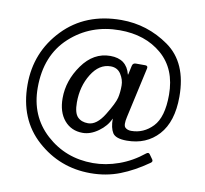

<svg xmlns="http://www.w3.org/2000/svg" viewBox="-92 -820 1158 1083"><g transform="rotate(10 486.5 -278.5)"><path d="M58.6 -269Q58.6 -455.1 185.5 -587.2Q312.5 -719.2 517.6 -719.2Q667 -719.2 790.5 -632.1Q914.1 -544.9 914.1 -349.6Q914.1 -206.1 845.2 -130.1Q776.4 -54.2 664.1 -54.2Q600.6 -54.2 583 -82Q565.4 -109.9 565.4 -162.1H564.5Q545.9 -118.7 501 -86.4Q456.1 -54.2 411.6 -54.2Q346.2 -54.2 306.4 -101.1Q266.6 -147.9 266.6 -228Q266.6 -328.6 330.8 -418.7Q395 -508.8 491.2 -508.8Q584.5 -508.8 606 -422.9H607.9L619.1 -474.6Q622.6 -491.2 639.6 -491.2H693.4Q710.4 -491.2 706.5 -474.1L642.6 -185.5Q631.8 -137.7 644.5 -125.2Q657.2 -112.8 679.2 -112.8Q750.5 -112.8 802.5 -167.2Q854.5 -221.7 854.5 -349.6Q854.5 -498 759.8 -579.3Q665 -660.6 518.6 -660.6Q351.6 -660.6 234.9 -554Q118.2 -447.3 118.2 -261.7Q118.2 -99.6 229.7 2Q341.3 103.5 498 103.5Q571.3 103.5 645.8 76.9Q720.2 50.3 784.2 -1.5Q797.4 -12.2 805.2 -1.5L824.2 24.9Q832.5 36.6 819.3 45.4Q739.7 101.6 661.9 131.8Q584 162.1 493.7 162.1Q318.4 162.1 188.5 45.9Q58.6 -70.3 58.6 -269ZM350.1 -218.3Q350.1 -158.2 371.8 -135.5Q393.6 -112.8 432.1 -112.8Q481.4 -112.8 524.2 -182.4Q566.9 -252 574.7 -284.2Q582 -315.4 582 -355Q582 -388.7 562 -419.9Q542 -451.2 502.9 -451.2Q437.5 -451.2 393.8 -380.9Q350.1 -310.5 350.1 -218.3Z"/></g></svg>

Font: Istok
Style: Italic
Weight: 500
Italic angle: -13°
Designer: Andrey V. Panov
Foundry: Andrey V. Panov
Version: Version 1.0.3